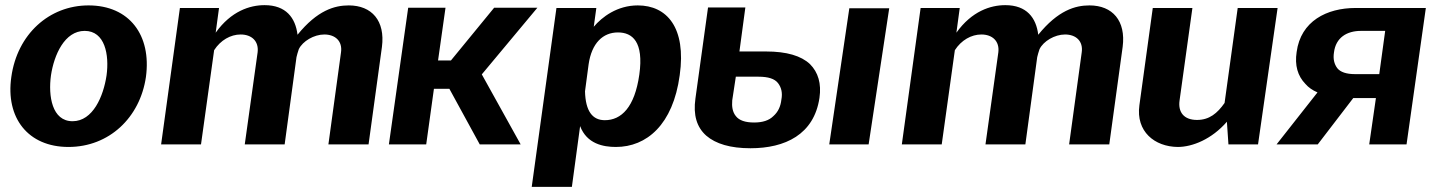

<svg xmlns="http://www.w3.org/2000/svg" viewBox="-20 -561 5601 746"><path d="M246 10C404 10 524 -104 547 -262C569 -424 483 -540 324 -540C171 -540 47 -428 24 -262C1 -103 89 10 246 10ZM262 -90C182 -90 167 -188 178 -268C190 -348 231 -441 309 -441C388 -441 405 -348 394 -268C382 -187 341 -90 262 -90Z M761 0 812 -366C837 -405 876 -427 915 -427C958 -427 986 -401 981 -358L931 0H1086L1132 -339C1134 -349 1137 -357 1141 -370C1156 -401 1200 -427 1240 -427C1283 -427 1311 -401 1305 -358L1256 0H1412L1464 -379C1477 -480 1425 -540 1335 -540C1280 -540 1213 -521 1136 -426C1128 -492 1091 -541 1008 -541C951 -541 878 -518 818 -434L831 -530H679L606 0Z M1844 0H2003L1852 -272L2068 -531H1900L1732 -326H1682L1711 -531H1566L1491 0H1636L1666 -216H1726Z M2202 165 2234 -71C2260 -2 2324 10 2373 10C2492 10 2595 -76 2621 -269C2647 -454 2571 -540 2458 -540C2378 -540 2319 -495 2287 -457L2297 -530H2142L2046 165ZM2330 -94C2282 -94 2255 -129 2253 -206L2267 -311C2279 -394 2323 -435 2381 -435C2437 -435 2482 -399 2464 -271C2446 -144 2394 -94 2330 -94Z M2682 -178C2673 -114 2687 -67 2724 -34C2761 -2 2818 15 2896 15C3030 15 3143 -38 3164 -181C3172 -236 3159 -280 3127 -312C3093 -344 3037 -361 2956 -361H2853L2876 -532H2731ZM3355 0 3435 -529H3280L3202 0ZM2825 -171 2839 -263H2927C2965 -263 2990 -255 3003 -238C3016 -221 3021 -200 3016 -174C3013 -147 3003 -126 2985 -110C2968 -93 2943 -85 2910 -85C2876 -85 2852 -93 2839 -110C2826 -126 2823 -147 2825 -171Z M3639 0 3690 -366C3715 -405 3754 -427 3793 -427C3836 -427 3864 -401 3859 -358L3809 0H3964L4010 -339C4012 -349 4015 -357 4019 -370C4034 -401 4078 -427 4118 -427C4161 -427 4189 -401 4183 -358L4134 0H4290L4342 -379C4355 -480 4303 -540 4213 -540C4158 -540 4091 -521 4014 -426C4006 -492 3969 -541 3886 -541C3829 -541 3756 -518 3696 -434L3709 -530H3557L3484 0Z M4556 10C4613 10 4688 -20 4747 -88L4753 0H4868L4944 -530H4789L4738 -161C4710 -121 4679 -95 4631 -95C4579 -95 4557 -126 4563 -170L4613 -530H4459L4407 -152C4393 -50 4466 9 4556 10Z M5100 0 5238 -180H5326L5300 0H5445L5520 -530H5247C5135 -530 5034 -479 5018 -359C5010 -307 5022 -266 5052 -235C5064 -221 5080 -210 5099 -202L4940 0ZM5245 -273C5211 -273 5188 -281 5176 -296C5164 -312 5159 -332 5163 -357C5170 -415 5213 -441 5268 -441H5362L5339 -273Z"/></svg>

Font: Cheyenne Sans
Style: Bold Italic
Weight: 700
Italic angle: -8.13011°
Designer: The Public Sans project authors (U.S. Web Design System), Libre Franklin designed by Pablo Impallari and Rodrigo Fuenzal
Foundry: The Cheyenne Sans Project Authors
Version: Version 2.007